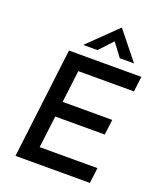

<svg xmlns="http://www.w3.org/2000/svg" viewBox="-172 -1081 1000 1189"><g transform="rotate(20 328.0 -486.0)"><path d="M163 -726H640L628 -626H261L235 -414H562L549 -313H223L197 -102H578L565 0H75ZM475 -789 401 -888 428 -896 328 -789H234L422 -972L569 -789Z"/></g></svg>

Font: Josefin Sans Thin Medium
Style: Italic
Weight: 500
Italic angle: -7°
Version: Version 2.000